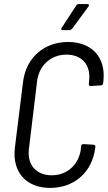

<svg xmlns="http://www.w3.org/2000/svg" viewBox="-20 -914 529 942"><path d="M288 -766H321C326 -766 330 -769 334 -773L414 -882C419 -889 417 -894 409 -894H367C362 -894 357 -892 354 -887L283 -778C278 -771 280 -766 288 -766ZM226 8C344 8 432 -69 447 -187L448 -194C448 -200 445 -204 439 -204L389 -207C383 -207 379 -204 378 -198L377 -184C367 -106 310 -54 234 -54C157 -54 112 -106 122 -184L162 -516C172 -594 230 -646 306 -646C383 -646 427 -594 417 -516L416 -502C415 -496 418 -492 424 -492L475 -495C481 -495 485 -499 486 -505L487 -514C501 -631 432 -708 314 -708C196 -708 108 -631 93 -512L53 -189C39 -70 108 8 226 8Z"/></svg>

Font: Barlow Semi Condensed
Style: Italic
Weight: 400
Width: 4
Italic angle: -7°
Designer: Jeremy Tribby
Foundry: Tribby Type
Version: Version 1.422;hotconv 1.0.109;makeotfexe 2.5.65596